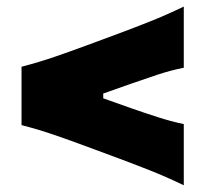

<svg xmlns="http://www.w3.org/2000/svg" viewBox="-20 -598 624 584"><path d="M539 -34.5Q485 -60.5 434.2 -80.5Q383.5 -100.5 339 -117L244.5 -152Q200.5 -168.5 150 -186Q99.5 -203.5 45.5 -217.5V-395Q99.5 -409 150 -426.5Q200.5 -444 245 -460.5L339.5 -495.5Q384 -512 434.5 -532Q485 -552 539 -578V-392Q499 -384 459 -370.8Q419 -357.5 379 -343.5L294 -313.5V-299L378.5 -269Q418.5 -255 458.8 -242Q499 -229 539 -220.5Z"/></svg>

Font: Commissioner Flair ExtraBold
Style: Regular
Weight: 800
Designer: Kostas Bartsokas
Foundry: Kostas Bartsokas
Version: Version 1.000; ttfautohint (v1.8.3)